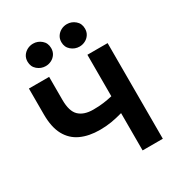

<svg xmlns="http://www.w3.org/2000/svg" viewBox="-213 -1076 1134 1217"><g transform="rotate(-30 353.5 -467.0)"><path d="M473.5 0V-273Q431 -261 391 -254.2Q351 -247.5 306 -247.5Q225.5 -247.5 167 -274.5Q108.5 -301.5 77 -359.2Q45.5 -417 45.5 -510.5V-700H193.5V-531Q193.5 -448 229.2 -414Q265 -380 332.5 -380Q375 -380 408.2 -384.5Q441.5 -389 473.5 -396.5V-700H621.5V0ZM210 -769.5Q176 -769.5 149.5 -792Q123 -814.5 123 -851.5Q123 -876.5 135.2 -894.8Q147.5 -913 167.2 -923.2Q187 -933.5 210 -933.5Q243.5 -933.5 269.8 -911.2Q296 -889 296 -851.5Q296 -826.5 283.8 -808Q271.5 -789.5 251.8 -779.5Q232 -769.5 210 -769.5ZM457.5 -769.5Q423.5 -769.5 397 -792Q370.5 -814.5 370.5 -851.5Q370.5 -876 382.8 -894.5Q395 -913 414.8 -923.2Q434.5 -933.5 457.5 -933.5Q491 -933.5 517.2 -911.2Q543.5 -889 543.5 -851.5Q543.5 -826.5 531.2 -808Q519 -789.5 499.2 -779.5Q479.5 -769.5 457.5 -769.5Z"/></g></svg>

Font: Geologica Roman SemiBold
Style: Regular
Weight: 600
Designer: Sindre Bremnes, Frode Helland
Foundry: Monokrom Skriftforlag AS
Version: Version 1.010;gftools[0.9.28]